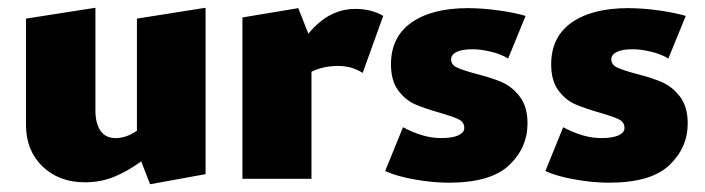

<svg xmlns="http://www.w3.org/2000/svg" viewBox="-20 -461 1818 495"><path d="M510 -441V-12L367 14L344 -45Q307 -18 272.5 -4.5Q238 9 199 9Q132 9 89.5 -32Q47 -73 47 -139V-413L226 -441V-176Q226 -143 239 -124Q252 -105 278 -105Q306 -105 333 -124V-413Z M968 -420 915 -273Q887 -291 852 -291Q813 -291 783 -276V0H605V-416L749 -440L775 -374Q827 -438 896 -438Q938 -438 968 -420Z M973 -20 1019 -133Q1071 -105 1117 -105Q1146 -105 1161.5 -112Q1177 -119 1177 -131Q1177 -146 1163 -153Q1149 -160 1115 -170Q1076 -181 1050.5 -192Q1025 -203 1006.5 -228Q988 -253 988 -295Q988 -366 1041 -403Q1094 -440 1186 -440Q1222 -440 1263 -434.5Q1304 -429 1335 -420L1290 -310Q1273 -321 1246.5 -327.5Q1220 -334 1198 -334Q1171 -334 1157 -327Q1143 -320 1143 -308Q1143 -294 1158 -287Q1173 -280 1206 -271Q1246 -261 1273 -249.5Q1300 -238 1320 -212Q1340 -186 1340 -143Q1340 -80 1292.5 -35Q1245 10 1137 10Q1095 10 1048 1.5Q1001 -7 973 -20Z M1386 -20 1432 -133Q1484 -105 1530 -105Q1559 -105 1574.5 -112Q1590 -119 1590 -131Q1590 -146 1576 -153Q1562 -160 1528 -170Q1489 -181 1463.5 -192Q1438 -203 1419.5 -228Q1401 -253 1401 -295Q1401 -366 1454 -403Q1507 -440 1599 -440Q1635 -440 1676 -434.5Q1717 -429 1748 -420L1703 -310Q1686 -321 1659.5 -327.5Q1633 -334 1611 -334Q1584 -334 1570 -327Q1556 -320 1556 -308Q1556 -294 1571 -287Q1586 -280 1619 -271Q1659 -261 1686 -249.5Q1713 -238 1733 -212Q1753 -186 1753 -143Q1753 -80 1705.5 -35Q1658 10 1550 10Q1508 10 1461 1.5Q1414 -7 1386 -20Z"/></svg>

Font: Ysabeau Heavy
Style: Regular
Weight: 800
Designer: Christian Thalmann (Catharsis Fonts)
Version: Version 0.003